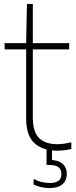

<svg xmlns="http://www.w3.org/2000/svg" viewBox="-20 -760 387 980"><path d="M271 9Q197.5 9 155.5 -29.8Q113.5 -68.5 113.5 -155V-540L117.5 -740H147.5V-161Q147.5 -86 179.8 -55Q212 -24 273 -24Q289.5 -24 306.5 -26.5Q323.5 -29 344 -33.5V0.5Q324.5 5 307 7Q289.5 9 271 9ZM3.5 -508V-540H333V-508ZM233 200Q212.5 200 190 195Q167.5 190 151.5 181.5V153.5Q174 165 194.8 169.5Q215.5 174 234.5 174Q264.5 174 279 162.5Q293.5 151 293.5 128.5Q293.5 82 233.5 82H217.5V-10H245.5V71L234 56.5Q276 56.5 298.5 75.2Q321 94 321 128.5Q321 161.5 298 180.8Q275 200 233 200Z"/></svg>

Font: Encode Sans Condensed Thin Thin
Style: Regular
Weight: 250
Version: Version 3.002